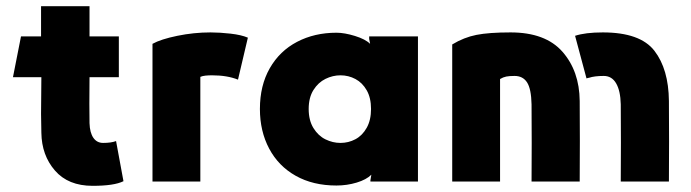

<svg xmlns="http://www.w3.org/2000/svg" viewBox="-20 -588 2240 622"><path d="M114 -158 113 -219Q113 -259 113.5 -279Q114 -299 114 -338H22L48 -470H113V-568H270V-470H365V-338H270Q269 -239 270 -189Q271 -158 282.5 -141.5Q294 -125 314 -125Q340 -125 356 -131L380 -1Q350 14 280 14Q201 14 158 -35.5Q115 -85 114 -158Z M667 -344Q655 -344 645.5 -343Q636 -342 629 -339V0H474V-446Q501 -461 554.5 -472Q608 -483 662 -483Q692 -483 727 -479Q762 -475 783 -466L751 -330Q716 -344 667 -344Z M1182 -235Q1182 -271 1168 -295.5Q1154 -320 1131.5 -332Q1109 -344 1083 -344Q1058 -344 1034.5 -332.5Q1011 -321 995.5 -296.5Q980 -272 980 -235Q980 -198 995.5 -173Q1011 -148 1034.5 -136.5Q1058 -125 1083 -125Q1109 -125 1131.5 -137Q1154 -149 1168 -174Q1182 -199 1182 -235ZM1179 -446 1176 -462V-470H1334V0H1180V-4L1183 -22Q1167 -6 1135.5 3.5Q1104 13 1070 13Q994 13 938 -18.5Q882 -50 852 -106.5Q822 -163 822 -235Q822 -311 854 -367Q886 -423 942.5 -452.5Q999 -482 1070 -482Q1096 -482 1130 -471.5Q1164 -461 1179 -446Z M1445 0V-444Q1483 -467 1523.5 -475Q1564 -483 1634 -483Q1747 -483 1802 -420.5Q1857 -358 1858 -261Q1859 -131 1858 0H1702Q1703 -125 1702 -250Q1701 -300 1687.5 -321Q1674 -342 1647 -342Q1630 -342 1620 -340Q1610 -338 1600 -332V0ZM1933 -483Q2054 -483 2100 -423.5Q2146 -364 2147 -261Q2148 -131 2147 0H1991Q1992 -125 1991 -250Q1990 -294 1976 -318Q1962 -342 1936 -342Q1906 -342 1888 -336Q1886 -336 1880 -334L1843 -472Q1876 -483 1933 -483Z"/></svg>

Font: Kreadon
Style: Regular
Weight: 400
Designer: kohakuno
Foundry: StudioGnu
Version: Version 1.000;Glyphs 3.1.2 (3151)